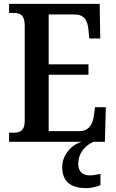

<svg xmlns="http://www.w3.org/2000/svg" viewBox="-20 -734 598 994"><path d="M27 0H404C351 14 302 68 302 130C302 206 346 240 428 240C446 240 482 234 500 224V166C479 171 461 174 445 174C411 174 385 156 385 115C385 52 430 13 466 0H523L528 -179H472L466 -135C460 -91 440 -55 391 -55H232V-347H438V-401H232V-659H368C417 -659 434 -626 438 -579L442 -535H499L496 -714H27V-667H52C82 -667 108 -659 108 -601V-108C108 -60 86 -47 53 -47H27Z"/></svg>

Font: Noto Serif Sinhala Condensed SemiBold
Style: Regular
Weight: 600
Width: 3
Designer: Jelle Bosma - Monotype Design Team
Foundry: Monotype Imaging Inc.
Version: Version 2.007